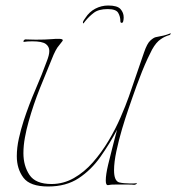

<svg xmlns="http://www.w3.org/2000/svg" viewBox="-20 -668 640 697"><path d="M373 -648Q406 -648 417.5 -635Q429 -622 429 -605Q429 -598 427.5 -591.5Q426 -585 422 -585Q417 -585 417 -591Q417 -608 409 -621.5Q401 -635 371 -635Q338 -635 320.5 -621.5Q303 -608 290 -592Q283 -583 283 -583Q281 -583 281 -586Q281 -590 284.5 -595Q288 -600 290 -603Q304 -625 326 -636.5Q348 -648 373 -648ZM155 9Q89 9 65 -23Q41 -55 41 -101Q41 -132 48.5 -165.5Q56 -199 66 -230Q85 -288 109 -343.5Q133 -399 150 -446Q154 -456 156.5 -465.5Q159 -475 159 -483Q159 -499 146 -508.5Q133 -518 97 -518Q88 -518 80 -517.5Q72 -517 67 -516Q65 -516 65 -518Q65 -520 67.5 -522.5Q70 -525 72 -525Q79 -525 89 -524.5Q99 -524 110 -524Q126 -524 142.5 -524.5Q159 -525 169 -526Q177 -527 183 -527Q189 -527 193 -527Q208 -527 208 -522Q208 -520 204 -515.5Q200 -511 195 -504Q182 -490 167 -451Q149 -408 125 -348Q101 -288 84 -227Q76 -199 70.5 -169Q65 -139 65 -112Q65 -66 87 -33Q109 0 167 0Q210 0 248 -21.5Q286 -43 317.5 -79Q349 -115 374 -157Q399 -199 417.5 -241.5Q436 -284 448 -318L503 -478Q514 -510 525.5 -520.5Q537 -531 545 -533Q557 -536 564.5 -537Q572 -538 585 -542L599 -547Q601 -548 599.5 -545Q598 -542 596 -541Q578 -536 564 -526Q547 -515 532 -488Q526 -477 516 -455.5Q506 -434 495.5 -408Q485 -382 476 -357Q467 -332 461 -315Q457 -303 446 -271.5Q435 -240 423 -199.5Q411 -159 402.5 -119Q394 -79 394 -50Q394 -12 412 -6Q420 -4 430.5 -3Q441 -2 451 -2Q458 -2 464 -2Q470 -2 475 -3Q477 -3 477 -2Q477 -1 473.5 1Q470 3 467 3Q460 2 449 2Q438 2 427 2Q411 2 397.5 2Q384 2 379 3Q376 4 371 4Q364 4 364 -13Q364 -34 372.5 -70Q381 -106 388 -132Q390 -140 393.5 -153.5Q397 -167 400.5 -180Q404 -193 405 -197Q378 -146 344.5 -98.5Q311 -51 265.5 -21Q220 9 155 9Z"/></svg>

Font: Explora
Style: Regular
Weight: 400
Designer: Robert E. Leuschke
Foundry: Robert E. Leuschke
Version: Version 1.010